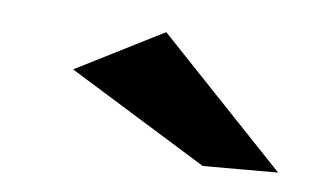

<svg xmlns="http://www.w3.org/2000/svg" viewBox="-27 -635 336 208"><g transform="rotate(5 140.5 -530.5)"><path d="M199 -460 50 -552 147 -601 281 -460Z"/></g></svg>

Font: Genos Black
Style: Italic
Weight: 900
Italic angle: -8°
Version: Version 1.010